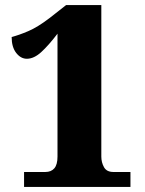

<svg xmlns="http://www.w3.org/2000/svg" viewBox="-20 -738 571 758"><path d="M75 0V-59H159Q182 -59 194.5 -73.5Q207 -88 207 -120V-605Q172 -559 143 -532.5Q114 -506 86 -506Q62 -506 44 -529Q26 -552 26 -592Q54 -599 91.5 -615Q129 -631 176 -667L241 -718H380V-120Q380 -97 390.5 -78Q401 -59 428 -59H495V0Z"/></svg>

Font: Noto Serif Lao SemiCondensed Black
Style: Regular
Weight: 900
Width: 4
Designer: Monotype Design Team
Foundry: Monotype Imaging Inc.
Version: Version 2.003; ttfautohint (v1.8.4.7-5d5b)